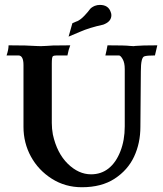

<svg xmlns="http://www.w3.org/2000/svg" viewBox="-20 -766 679 798"><path d="M320.3 12.2Q251 12.2 195.3 -23.2Q139.6 -58.6 108.6 -115.2Q77.6 -171.9 77.6 -238.8V-495.6Q77.6 -535.6 56.2 -535.6H7.3Q15.6 -559.6 15.6 -577.6Q95.2 -577.6 133.3 -574.7Q140.1 -574.2 149.9 -574.2Q163.6 -574.2 173.3 -575.2Q183.1 -576.2 200.2 -576.9Q217.3 -577.6 272 -577.6Q265.1 -561 260.3 -535.6H216.8Q204.1 -535.6 199.7 -532.2Q195.3 -528.8 195.3 -502V-254.9Q195.3 -231.4 199.7 -207Q216.8 -129.4 261.7 -85.4Q306.6 -41.5 358.4 -41.5Q400.4 -41.5 431.2 -65.9Q461.9 -90.3 480.2 -136.7Q498.5 -183.1 498.5 -240.7V-479Q498.5 -505.4 489.7 -520.5Q481 -535.6 474.1 -535.6H418Q421.4 -551.8 422.9 -557.1Q424.3 -562.5 426.8 -577.6Q501 -577.6 519.5 -575.2Q528.8 -574.2 535.2 -574.2Q539.1 -574.2 543.5 -575.2Q568.4 -577.6 633.8 -577.6L624 -535.6Q589.8 -535.6 579.6 -531.7Q565.4 -526.9 565.4 -469.7L563.5 -238.8Q563.5 -171.4 537.4 -115.2Q511.2 -59.1 456.5 -23.4Q401.9 12.2 320.3 12.2ZM265.1 -613.8 280.8 -669.4Q292 -673.8 294.7 -675.5Q297.4 -677.2 299.8 -677.2Q315.4 -684.1 331.8 -701.7Q348.1 -719.2 352.5 -726.1Q358.4 -734.9 374 -741.7Q384.3 -745.6 395 -745.6Q430.7 -745.6 440.4 -715.3Q442.9 -709 442.9 -703.1Q442.9 -678.7 416 -666.5L409.2 -663.6Q351.1 -650.9 312.5 -633.8Z"/></svg>

Font: Quaaykop
Style: Bold
Weight: 700
Designer: Tup Wanders
Foundry: Free font, DO NOT SELL
Version: Version 1.00;July 31, 2023;FontCreator 11.5.0.2430 64-bit